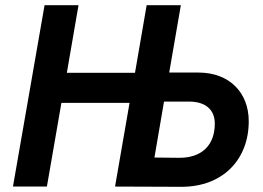

<svg xmlns="http://www.w3.org/2000/svg" viewBox="-20 -720 1015 741"><path d="M546 -700 501 -439H238L283 -700H152L30 0H161L217 -323H480L424 0L680 1C842 1 940 -106 940 -252C940 -363 865 -440 746 -440H633L678 -700ZM576 -112 613 -328H709C773 -328 809 -297 809 -243C809 -159 758 -110 670 -111Z"/></svg>

Font: Fixel Text 20240404 SemiBold
Style: Italic
Weight: 600
Width: 4
Italic angle: -10°
Designer: AlfaBravo + MacPaw
Foundry: Kyrylo Tkachov, Marchela Mozhyna, Serhii Makarenko, Maria Weinstein, Zakhar Kryvoshyya
Version: Version 1.211;Glyphs 3.2 (3225)